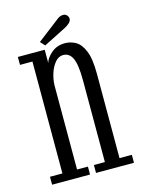

<svg xmlns="http://www.w3.org/2000/svg" viewBox="-101 -699 568 760"><g transform="rotate(-15 183.0 -319.0)"><path d="M17 0V-32.5H68V-491H17V-523.5H127V-469Q131 -487.5 154 -507.8Q177 -528 211.5 -528Q232.5 -528 253.5 -516.8Q274.5 -505.5 288.2 -473.2Q302 -441 302 -377.5V-32.5H352.5V0H197V-32.5H242V-367.5Q242 -430.5 229.8 -457.5Q217.5 -484.5 191.5 -484.5Q173 -484.5 158.8 -467.8Q144.5 -451 136.5 -426Q128.5 -401 128 -376.5V-32.5H172.5V0ZM133.5 -539.5 116.5 -558 203 -624.5Q218.5 -638 232.5 -638Q245.5 -638 251.5 -626.5Q254 -622.5 254 -617Q254 -607.5 245.2 -599.5Q236.5 -591.5 224.5 -585.5Z"/></g></svg>

Font: Imbue 10pt Light
Style: Regular
Weight: 300
Designer: Tyler Finck
Foundry: Etcetera Type Company
Version: Version 1.102; ttfautohint (v1.8.3)